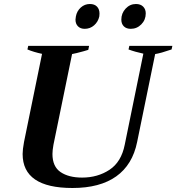

<svg xmlns="http://www.w3.org/2000/svg" viewBox="-20 -929 881 959"><path d="M357 -831Q357 -835 359 -847Q364 -874 383.5 -891.5Q403 -909 429 -909Q452 -909 464.5 -896Q477 -883 477 -861Q477 -852 476 -847Q470 -820 450 -802.5Q430 -785 403 -785Q382 -785 369.5 -797.5Q357 -810 357 -831ZM586 -831Q586 -863 607.5 -886Q629 -909 659 -909Q682 -909 695 -896Q708 -883 708 -862Q708 -830 686 -807.5Q664 -785 633 -785Q611 -785 598.5 -797.5Q586 -810 586 -831ZM93 -160Q93 -182 100 -220L190 -660Q148 -669 117 -682L121 -700H425L421 -680Q403 -674 363 -664Q357 -663 340 -659L247 -206Q242 -178 242 -160Q242 -97 282.5 -69.5Q323 -42 390 -42Q468 -42 527 -81Q586 -120 603 -206L696 -661Q654 -670 622 -682L626 -700H841L837 -682Q782 -663 755 -659L665 -220Q642 -106 560.5 -48Q479 10 342 10Q93 10 93 -160Z"/></svg>

Font: Trirong
Style: Bold Italic
Weight: 700
Italic angle: -12°
Designer: Katatrad Team
Foundry: CadsonDemak
Version: Version 1.001